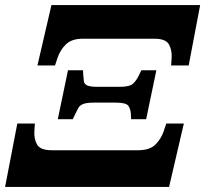

<svg xmlns="http://www.w3.org/2000/svg" viewBox="-52 -734 806 754"><path d="M95 -477 150 -714H734L689 -477H620L622 -507Q624 -537 611.5 -559.5Q599 -582 554 -582H274Q229 -582 206.5 -559.5Q184 -537 174 -507L164 -477ZM175 -266 215 -458H274L275 -439Q276 -425 277.5 -414.5Q279 -404 290.5 -398.5Q302 -393 332 -393H417Q457 -393 470.5 -405.5Q484 -418 494 -439L503 -458H562L522 -266H463L462 -285Q461 -306 452 -318.5Q443 -331 403 -331H318Q288 -331 274.5 -325.5Q261 -320 255.5 -310Q250 -300 243 -285L234 -266ZM-32 0 16 -249H85L83 -219Q81 -189 93.5 -166.5Q106 -144 151 -144H491Q536 -144 558.5 -166.5Q581 -189 591 -219L601 -249H670L612 0Z"/></svg>

Font: Noto Serif Black
Style: Italic
Weight: 900
Italic angle: -12°
Designer: Monotype Design Team
Foundry: Monotype Imaging Inc.
Version: Version 2.013